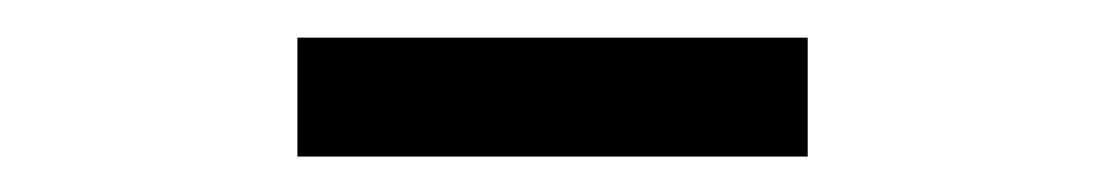

<svg xmlns="http://www.w3.org/2000/svg" viewBox="-20 -702 601 104"><path d="M141.1 -617.2V-681.6H417.5V-617.2Z"/></svg>

Font: Akatab Medium
Style: Regular
Weight: 500
Designer: SIL Global
Foundry: SIL Global
Version: Version 4.100